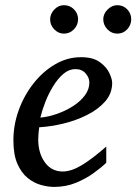

<svg xmlns="http://www.w3.org/2000/svg" viewBox="-20 -716 531 748"><path d="M417 -393.1Q417 -352.1 389.9 -321Q362.8 -290 319.6 -268.3Q276.4 -246.6 227.1 -234.6Q177.7 -222.7 132.8 -220.2Q131.3 -210.4 130.1 -196.8Q128.9 -183.1 128.9 -173.8Q128.9 -119.1 154.8 -83.5Q180.7 -47.9 224.1 -47.9Q257.8 -47.9 298.6 -72.5Q339.4 -97.2 394 -145V-82Q375.5 -64 345.2 -42Q314.9 -20 275.9 -3.9Q236.8 12.2 190.9 12.2Q168 12.2 140.6 4.9Q113.3 -2.4 88.6 -22Q64 -41.5 48.1 -77.1Q32.2 -112.8 32.2 -169.9Q32.2 -229.5 53 -286.9Q73.7 -344.2 110.4 -390.9Q147 -437.5 194.6 -465.3Q242.2 -493.2 295.9 -493.2Q342.3 -493.2 368.7 -474.1Q395 -455.1 406 -431.4Q417 -407.7 417 -393.1ZM328.1 -394Q328.1 -413.6 313.5 -430.2Q298.8 -446.8 273.9 -446.8Q249 -446.8 227.3 -428.5Q205.6 -410.2 187.5 -380.9Q169.4 -351.6 156.7 -319.1Q144 -286.6 137.2 -257.8Q168.9 -260.7 202.4 -272.5Q235.8 -284.2 264.4 -302.5Q293 -320.8 310.5 -344.2Q328.1 -367.7 328.1 -394ZM491.2 -641.1Q491.2 -618.7 475.6 -601.8Q460 -585 437 -585Q414.6 -585 398.4 -601.8Q382.3 -618.7 382.3 -641.1Q382.3 -662.1 399.2 -679Q416 -695.8 437 -695.8Q460 -695.8 475.6 -679.7Q491.2 -663.6 491.2 -641.1ZM284.2 -641.1Q284.2 -618.7 268.1 -601.8Q252 -585 229 -585Q207.5 -585 191.4 -601.6Q175.3 -618.2 175.3 -640.1Q175.3 -661.6 191.4 -678.7Q207.5 -695.8 229 -695.8Q252 -695.8 268.1 -679.7Q284.2 -663.6 284.2 -641.1Z"/></svg>

Font: Charis
Style: Italic
Weight: 400
Italic angle: -11°
Designer: Walt Agee, Miriam Martin, Annie Olsen, Victor Gaultney, Lorna Priest, Alan Ward, Bob Hallissy, Martin Hosken, Sharon Cor
Foundry: SIL Global
Version: Version 7.000